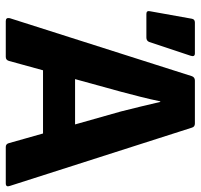

<svg xmlns="http://www.w3.org/2000/svg" viewBox="-35 -660 695 665"><g transform="rotate(90 312.5 -327.5)"><path d="M53 0Q40 0 43 -14L244 -645Q248 -655 259 -655H408Q419 -655 422 -645L624 -14Q629 0 615 0H489Q479 0 476 -10L366 -399Q357 -434 349 -467.5Q341 -501 333 -535H331Q324 -501 315.5 -467.5Q307 -434 298 -400L191 -11Q188 0 177 0ZM203 -129 225 -240H437L460 -129ZM28 -487Q16 -487 19 -500L45 -645Q47 -655 58 -655H165Q178 -655 173 -640L125 -496Q121 -487 110 -487Z"/></g></svg>

Font: Sofia Sans Semi Condensed ExtraBold
Style: Regular
Weight: 800
Designer: Botio Nikoltchev, Ani Petrova
Foundry: lettersoup
Version: Version 4.100